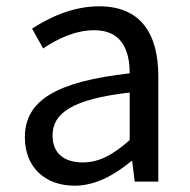

<svg xmlns="http://www.w3.org/2000/svg" viewBox="-20 -577 603 610"><path d="M217 13C284 13 345 -22 397 -65H400L408 0H483V-334C483 -469 428 -557 295 -557C207 -557 131 -518 82 -486L117 -423C160 -452 217 -481 280 -481C369 -481 392 -414 392 -344C161 -318 59 -259 59 -141C59 -43 126 13 217 13ZM243 -61C189 -61 147 -85 147 -147C147 -217 209 -262 392 -283V-132C339 -85 295 -61 243 -61Z"/></svg>

Font: Noto Sans CJK HK
Style: Regular
Weight: 400
Designer: Ryoko NISHIZUKA 西塚涼子 (kana, bopomofo & ideographs); Paul D. Hunt (Latin, Greek & Cyrillic); Sandoll Communications 산돌커뮤니
Foundry: Adobe
Version: Version 2.004;hotconv 1.0.118;makeotfexe 2.5.65603